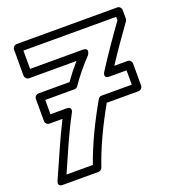

<svg xmlns="http://www.w3.org/2000/svg" viewBox="-152 -980 1067 1134"><g transform="rotate(-20 381.0 -412.5)"><path d="M685 -800V-778.1C622.9 -692.2 563.6 -606.5 508.7 -520.5C508.7 -520.5 481.6 -482 529.7 -482H634.5V-392H444.7C435.5 -392 426.8 -386 423 -379.4C355.5 -261.8 298 -142.8 256.2 -25H90.7C140.7 -137.3 186.4 -247.9 244.3 -355.1C244.3 -355.1 268.3 -392 222.3 -392H123.5V-482H307.3C315.6 -482 323.7 -486.7 327.9 -492.8C363.3 -544.3 403.4 -594.4 450 -642.6C450 -642.6 481.5 -685 432 -685H102V-800ZM735 -825C735 -835.7 725.1 -850 710 -850H77C66.3 -850 52 -840.1 52 -825V-660C52 -649.3 61.9 -635 77 -635H375C346.3 -602.2 319.5 -567.9 294.2 -532H98.5C87.8 -532 73.5 -522.1 73.5 -507V-367C73.5 -356.3 83.4 -342 98.5 -342H180.9C125.2 -233.2 79 -119.8 29.2 -10.3C11.3 29 52 25 52 25H274C283.3 25 294.1 18.6 297.7 8.1C337.4 -108.5 391.9 -223.2 459.2 -342H659.5C670.2 -342 684.5 -351.9 684.5 -367V-507C684.5 -517.7 674.6 -532 659.5 -532H575.7C623.5 -605.1 676.4 -681 730.2 -755.3C732.9 -759 735 -764.7 735 -770Z"/></g></svg>

Font: Hussar Techniczny
Style: Bold 
Weight: 700
Foundry: Cannot Into Space Fonts
Version: Version 0.77